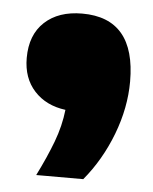

<svg xmlns="http://www.w3.org/2000/svg" viewBox="-39 -273 389 488"><g transform="rotate(5 155.0 -29.5)"><path d="M71 180Q95 132 110.5 90.8Q126 49.5 130.5 8.5Q80.5 2 50.8 -30.5Q21 -63 21 -114.5Q21 -173.5 56.2 -206.2Q91.5 -239 152 -239Q288 -239 288 -77.5Q288 -10.5 261.8 58Q235.5 126.5 191 180Z"/></g></svg>

Font: Encode Sans Black
Style: Regular
Weight: 900
Designer: Multiple Designers
Foundry: Impallari Type
Version: Version 3.002; ttfautohint (v1.8.3) -l 8 -r 50 -G 200 -x 14 